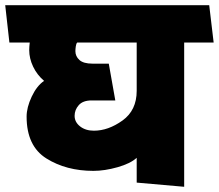

<svg xmlns="http://www.w3.org/2000/svg" viewBox="-31 -700 839 736"><path d="M493 0V-95Q469 -73 419.5 -59Q370 -45 327 -45Q223 -45 147 -92.5Q71 -140 71 -253Q71 -288 90.5 -329.5Q110 -371 138 -390Q111 -413 96 -444.5Q81 -476 81 -508Q81 -512 81.5 -521Q82 -530 83 -537H5L-11 -680H771L788 -537H675V16ZM493 -352V-537H265Q261 -533 259.5 -522Q258 -511 258 -504Q258 -484 273.5 -470Q289 -456 324 -456H386L411 -315H320Q287 -315 271 -297Q255 -279 255 -256Q255 -232 276 -215.5Q297 -199 329 -199Q384 -199 438.5 -238Q493 -277 493 -352Z"/></svg>

Font: Palanquin Dark
Style: Bold
Weight: 700
Designer: Pria Ravichandran
Version: Version 1.000